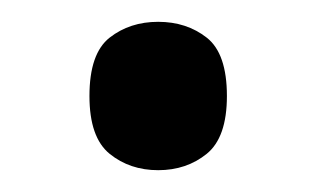

<svg xmlns="http://www.w3.org/2000/svg" viewBox="-20 -444 290 176"><path d="M125 -288Q99 -288 80.5 -303Q62 -318 62 -356Q62 -395 80.5 -409.5Q99 -424 125 -424Q151 -424 169.5 -409.5Q188 -395 188 -356Q188 -318 169.5 -303Q151 -288 125 -288Z"/></svg>

Font: Noto Serif Bengali
Style: Regular
Weight: 400
Designer: Juan Bruce, Universal Thirst, Indian Type Foundry and the Monotype Design Team.
Foundry: Monotype Imaging Inc.
Version: Version 2.003